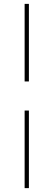

<svg xmlns="http://www.w3.org/2000/svg" viewBox="-20 -801 276 990"><path d="M129 -381H107V-781H129ZM129 169H107V-231H129Z"/></svg>

Font: Exo 2.0 Thin
Style: Regular
Weight: 250
Designer: Natanael Gama
Version: Version 1.001;PS 001.001;hotconv 1.0.70;makeotf.lib2.5.58329